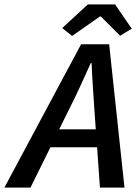

<svg xmlns="http://www.w3.org/2000/svg" viewBox="-78 -856 627 876"><path d="M241 -365 192 -266H359L352 -365Q349 -415 345.5 -465Q342 -515 340 -568H336Q312 -515 289.5 -465.5Q267 -416 241 -365ZM-58 0 292 -654H420L490 0H378L365 -184H152L61 0ZM251 -692 206 -728 323 -836H447L523 -725L470 -693L382 -781H378Z"/></svg>

Font: Source Sans Pro SemiBold
Style: Italic
Weight: 600
Italic angle: -11°
Designer: Paul D. Hunt
Foundry: Adobe Systems Incorporated
Version: Version 1.095;hotconv 1.0.109;makeotfexe 2.5.65596